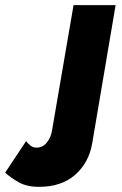

<svg xmlns="http://www.w3.org/2000/svg" viewBox="-181 -480 471 744"><path d="M-80 67Q-72 77 -62.5 84.5Q-53 92 -40 92Q-16 92 -0.5 73.5Q15 55 20 29L104 -460H267L176 77Q163 151 110 197.5Q57 244 -30 244Q-77 244 -108 226.5Q-139 209 -161 189Z"/></svg>

Font: Jost* Heavy
Style: Italic
Weight: 800
Italic angle: -10°
Version: Version 3.7